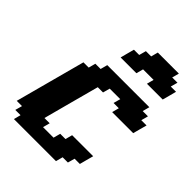

<svg xmlns="http://www.w3.org/2000/svg" viewBox="-331 -1431 1613 1613"><g transform="rotate(45 475.5 -625.0)"><path d="M125 0H625L641.6 -62.5H704.1L721.2 -125H783.7Q789.1 -145.5 800 -187.3Q811 -229 816.9 -250H566.9L550.3 -187.5H487.8L471.2 -125H346.2L362.8 -187.5H300.3Q322.3 -270.5 366.9 -437.3Q411.6 -604 434.1 -687.5H496.6L513.7 -750H638.7L621.6 -687.5H684.1L667.5 -625H917.5Q922.9 -645.5 934.1 -687.3Q945.3 -729 951.2 -750H888.7L905.3 -812.5H842.8L859.4 -875H359.4L342.8 -812.5H280.3L263.7 -750H201.2Q173.3 -646 117.4 -437.5Q61.5 -229 33.7 -125H96.2L79.1 -62.5H141.6ZM705.6 -1000H893.1Q898.9 -1020.5 909.9 -1062.5Q920.9 -1104.5 926.3 -1125H863.8L880.9 -1187.5H818.4L835 -1250H585L568.4 -1187.5H505.9L488.8 -1125H426.3Q420.4 -1104 409.4 -1062.3Q398.4 -1020.5 393.1 -1000H580.6L597.2 -1062.5H722.2Z"/></g></svg>

Font: Faithful 32x
Style: BoldOblique
Weight: 400
Foundry: Faithful Resource Pack
Version: Version 1.0; January 27, 2023